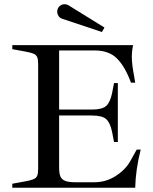

<svg xmlns="http://www.w3.org/2000/svg" viewBox="-20 -886 723 906"><path d="M38 -19 98 -30Q126 -35 138.5 -40.5Q151 -46 155.5 -56.5Q160 -67 160 -89V-584Q160 -606 155.5 -616.5Q151 -627 138.5 -632.5Q126 -638 98 -643L38 -654V-673H608Q602 -645 602 -617Q602 -583 613 -526L618 -496H598Q571 -570 533 -609Q495 -648 426 -648H259V-369H413Q462 -369 481 -386Q500 -403 509 -447L518 -494H536V-216H518L509 -263Q500 -307 481 -324Q462 -341 413 -341H259V-95Q259 -68 265 -53.5Q271 -39 287.5 -32.5Q304 -26 336 -26H425Q481 -26 527.5 -56.5Q574 -87 596 -128L625 -180H644Q620 -86 618 0H38ZM281 -795Q270 -798 263 -803Q256 -808 252 -819Q250 -823 250 -831Q250 -842 256 -851Q262 -860 273 -864Q277 -866 285 -866Q296 -866 305 -860L473 -756L461 -735Z"/></svg>

Font: Ibarra Real Nova
Style: Regular
Weight: 400
Designer: Jose Maria Ribagorda & Octavio Pardo
Foundry: Jose Maria Ribagorda
Version: Version 1.014